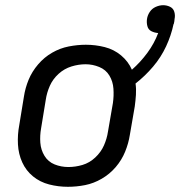

<svg xmlns="http://www.w3.org/2000/svg" viewBox="-20 -710 692 738"><path d="M241 8Q274 8 307 1.5Q340 -5 371 -23Q402 -41 425 -68Q448 -95 461 -127Q474 -159 479 -191L498 -301Q501 -323 502.5 -345.5Q504 -368 501 -389Q538 -418 568.5 -454Q599 -490 618.5 -532Q638 -574 647 -617Q647 -617 647 -617Q647 -617 647 -617Q647 -617 647 -617Q647 -617 647 -617L648 -618Q649 -623 650 -627.5Q651 -632 651 -637Q654 -651 650 -664.5Q646 -678 633.5 -684Q621 -690 607 -690Q593 -690 578.5 -683.5Q564 -677 555.5 -664Q547 -651 545 -637Q543 -623 546.5 -609.5Q550 -596 562 -590Q574 -584 588 -583Q573 -543 546.5 -507Q520 -471 487 -442Q473 -474 445.5 -497Q418 -520 382.5 -529Q347 -538 310 -538Q278 -538 244.5 -531.5Q211 -525 180.5 -507.5Q150 -490 126.5 -462.5Q103 -435 90 -403.5Q77 -372 72 -339L54 -229Q47 -192 49 -155Q51 -118 65.5 -86Q80 -54 107 -32Q134 -10 169 -1Q204 8 241 8ZM243 -68Q215 -68 190 -78Q165 -88 151 -111Q137 -134 135 -161.5Q133 -189 138 -217L156 -327Q160 -354 171.5 -380Q183 -406 205 -426Q227 -446 254.5 -454.5Q282 -463 309 -463Q336 -463 361.5 -452.5Q387 -442 400.5 -419.5Q414 -397 416 -369.5Q418 -342 414 -314L395 -204Q391 -177 379.5 -151Q368 -125 346 -104.5Q324 -84 297 -76Q270 -68 243 -68Z"/></svg>

Font: Iosevka Sparkle
Style: Italic
Weight: 400
Italic angle: -9°
Designer: Belleve Invis
Foundry: Belleve Invis
Version: Version 4.5.0; ttfautohint (v1.8.3)